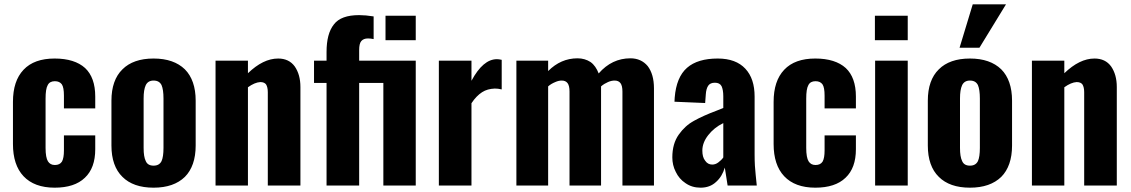

<svg xmlns="http://www.w3.org/2000/svg" viewBox="-20 -859 5239 889"><path d="M89 -43C56 -78 40 -128 40 -192V-387C40 -452 56 -501 89 -536C122 -571 170 -588 233 -588C295 -588 342 -573 374 -544C405 -515 421 -471 421 -412V-357H276V-416C276 -441 273 -459 266 -469C259 -478 249 -483 234 -483C218 -483 207 -477 201 -465C194 -453 191 -432 191 -402V-174C191 -144 195 -123 202 -112C209 -101 219 -95 234 -95C249 -95 260 -100 267 -111C273 -122 276 -139 276 -162V-232H421V-168C421 -110 405 -66 373 -36C341 -5 294 10 233 10C170 10 122 -8 89 -43Z M547 -40C513 -73 496 -122 496 -185V-393C496 -456 513 -505 547 -538C580 -571 628 -588 691 -588C754 -588 802 -571 836 -538C869 -505 886 -456 886 -393V-185C886 -122 869 -73 836 -40C802 -7 754 10 691 10C628 10 580 -7 547 -40ZM728 -113C734 -126 737 -147 737 -174V-403C737 -430 734 -451 728 -465C721 -479 709 -486 691 -486C674 -486 662 -479 655 -465C648 -450 645 -430 645 -403V-174C645 -147 648 -127 655 -113C661 -99 673 -92 691 -92C709 -92 721 -99 728 -113Z M978 -578H1128V-520C1175 -565 1221 -588 1268 -588C1301 -588 1327 -576 1345 -551C1362 -526 1371 -495 1371 -456V0H1220V-432C1220 -448 1217 -460 1212 -468C1207 -475 1198 -479 1185 -479C1168 -478 1149 -470 1128 -455V0H978Z M1492 -475H1434V-578H1492V-618C1492 -675 1503 -717 1526 -746C1548 -775 1587 -789 1643 -789C1662 -789 1685 -787 1710 -783V-678C1701 -680 1692 -681 1684 -681C1670 -681 1660 -677 1653 -669C1646 -661 1643 -647 1643 -627V-578H1905V0H1755V-475H1643V0H1492ZM1765 -786H1905V-673H1765Z M2012 -578H2163V-485C2199 -552 2238 -585 2281 -585C2286 -585 2294 -584 2303 -582V-445C2291 -448 2280 -449 2271 -449C2248 -448 2229 -443 2212 -432C2195 -421 2178 -404 2163 -381V0H2012Z M2371 -578H2518V-530C2557 -569 2602 -589 2654 -589C2677 -589 2697 -583 2714 -572C2731 -560 2743 -542 2752 -519C2793 -566 2842 -589 2899 -589C2932 -589 2959 -577 2979 -553C2998 -528 3008 -494 3008 -450V0H2862V-435C2862 -453 2859 -466 2853 -474C2847 -482 2838 -486 2826 -486C2817 -486 2806 -484 2795 -479C2784 -474 2773 -468 2763 -459V-450V0H2617V-435C2617 -453 2614 -466 2608 -474C2602 -482 2593 -486 2581 -486C2572 -486 2562 -484 2551 -479C2539 -474 2528 -468 2518 -459V0H2371Z M3154 -11C3134 -24 3119 -42 3109 -63C3098 -84 3093 -107 3093 -130C3093 -173 3103 -208 3123 -236C3142 -263 3166 -285 3194 -300C3221 -315 3256 -331 3299 -347L3329 -359V-413C3329 -434 3326 -449 3321 -460C3315 -471 3305 -476 3290 -476C3275 -476 3265 -471 3259 -462C3253 -453 3249 -439 3248 -422L3245 -382L3103 -388L3104 -407C3109 -470 3128 -516 3161 -545C3194 -574 3242 -588 3303 -588C3360 -588 3402 -572 3431 -541C3460 -510 3474 -467 3474 -412V-143C3474 -106 3476 -75 3479 -49C3482 -22 3483 -6 3484 0H3349C3346 -19 3342 -47 3336 -83C3328 -56 3315 -34 3296 -17C3277 1 3253 10 3224 10C3197 10 3174 3 3154 -11ZM3306 -107C3315 -114 3323 -121 3329 -130V-289C3300 -275 3277 -256 3259 -233C3241 -210 3232 -186 3232 -162C3232 -142 3236 -126 3245 -115C3253 -103 3264 -97 3278 -97C3287 -97 3297 -100 3306 -107Z M3611 -43C3578 -78 3562 -128 3562 -192V-387C3562 -452 3578 -501 3611 -536C3644 -571 3692 -588 3755 -588C3817 -588 3864 -573 3896 -544C3927 -515 3943 -471 3943 -412V-357H3798V-416C3798 -441 3795 -459 3788 -469C3781 -478 3771 -483 3756 -483C3740 -483 3729 -477 3723 -465C3716 -453 3713 -432 3713 -402V-174C3713 -144 3717 -123 3724 -112C3731 -101 3741 -95 3756 -95C3771 -95 3782 -100 3789 -111C3795 -122 3798 -139 3798 -162V-232H3943V-168C3943 -110 3927 -66 3895 -36C3863 -5 3816 10 3755 10C3692 10 3644 -8 3611 -43Z M4031 -786H4183V-673H4031ZM4032 -578H4183V0H4032Z M4327 -40C4293 -73 4276 -122 4276 -185V-393C4276 -456 4293 -505 4327 -538C4360 -571 4408 -588 4471 -588C4534 -588 4582 -571 4616 -538C4649 -505 4666 -456 4666 -393V-185C4666 -122 4649 -73 4616 -40C4582 -7 4534 10 4471 10C4408 10 4360 -7 4327 -40ZM4508 -113C4514 -126 4517 -147 4517 -174V-403C4517 -430 4514 -451 4508 -465C4501 -479 4489 -486 4471 -486C4454 -486 4442 -479 4435 -465C4428 -450 4425 -430 4425 -403V-174C4425 -147 4428 -127 4435 -113C4441 -99 4453 -92 4471 -92C4489 -92 4501 -99 4508 -113ZM4484 -839H4638L4515 -638H4423Z M4758 -578H4908V-520C4955 -565 5001 -588 5048 -588C5081 -588 5107 -576 5125 -551C5142 -526 5151 -495 5151 -456V0H5000V-432C5000 -448 4997 -460 4992 -468C4987 -475 4978 -479 4965 -479C4948 -478 4929 -470 4908 -455V0H4758Z"/></svg>

Font: Oswald SemiBold
Style: Regular
Weight: 400
Version: Version